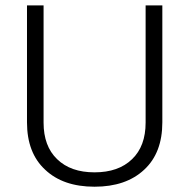

<svg xmlns="http://www.w3.org/2000/svg" viewBox="-20 -687 702 712"><path d="M520 -232.4C520 -174.3 503.4 -128.9 469.7 -96.7C436 -64 389.6 -47.9 330.6 -47.9C271.5 -47.9 225.6 -64 191.9 -96.7C158.2 -128.9 141.6 -174.3 141.6 -232.4V-667H80.1V-233.4C80.1 -157.7 102.5 -99.1 147.5 -57.6C191.9 -15.6 252.9 5.4 330.6 5.4C408.2 5.4 469.7 -15.6 514.6 -57.6C559.6 -99.1 582 -157.7 582 -233.4V-667H520Z"/></svg>

Font: Estedad Light
Style: Regular
Weight: 300
Designer: Amin Abedi
Version: Version 7.3